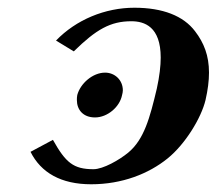

<svg xmlns="http://www.w3.org/2000/svg" viewBox="-20 -465 561 497"><path d="M386 -236C368 -160 353 -104 312 -70C289 -51 247 -27 222 -27C170 -27 150 -44 117 -103L59 -72C86 -18 138 12 216 12C296 12 364.9 -15.2 414 -55C459.9 -92.2 501 -160 512 -206C518 -232 521 -256 521 -277C521 -321 508 -354 485 -384C455 -424 401 -445 328 -445C252 -445 177 -414 125 -360L171 -332C229 -389 266 -410 320 -410C354 -410 396 -396 396 -316C396 -295 393 -268 386 -236ZM226 -161C258 -161 290 -188 296 -219C297 -223 298 -227 298 -231C298 -258 277 -277 252 -277C220 -277 188 -249 180 -219C179 -214 179 -210 179 -206C179 -181 195 -161 226 -161Z"/></svg>

Font: Linux Libertine O
Style: Bold Italic
Weight: 700
Italic angle: -11.5°
Designer: Philipp H. Poll
Foundry: Philipp H. Poll
Version: Version 4.1.0